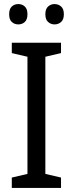

<svg xmlns="http://www.w3.org/2000/svg" viewBox="-20 -1017 358 944"><path d="M280 -93H38V-144L115 -162V-738L38 -756V-807H280V-756L203 -738V-162L280 -144ZM25 -947Q25 -973 38 -985Q51 -997 70 -997Q89 -997 102 -985Q115 -973 115 -947Q115 -921 102 -909Q89 -897 70 -897Q51 -897 38 -909Q25 -921 25 -947ZM203 -947Q203 -973 216.5 -985Q230 -997 248 -997Q267 -997 280.5 -985Q294 -973 294 -947Q294 -921 280.5 -909Q267 -897 248 -897Q230 -897 216.5 -909Q203 -921 203 -947Z"/></svg>

Font: Noto Sans Telugu UI SemiCondensed
Style: Regular
Weight: 400
Width: 4
Designer: Jelle Bosma - Monotype Design Team
Foundry: Monotype Imaging Inc.
Version: Version 2.005; ttfautohint (v1.8.4.7-5d5b)